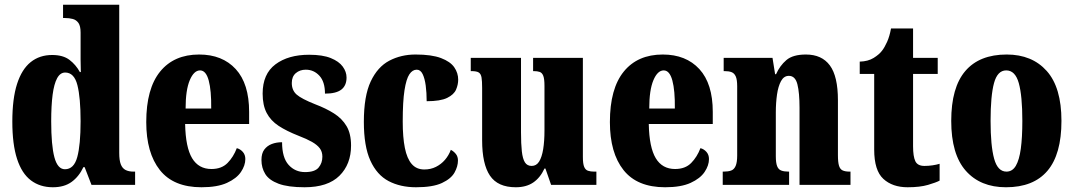

<svg xmlns="http://www.w3.org/2000/svg" viewBox="-20 -780 4532 810"><path d="M203 10Q149 10 110.5 -19Q72 -48 52 -109.5Q32 -171 32 -267Q32 -364 52 -426Q72 -488 109.5 -518Q147 -548 200 -548Q246 -548 273 -527.5Q300 -507 317 -476H321Q320 -499 320 -529Q320 -559 320 -588V-643Q320 -670 311 -683Q302 -696 287 -700Q272 -704 254 -704H246V-760H483V-135Q483 -104 489.5 -87Q496 -70 509.5 -63Q523 -56 543 -56H550V0H366L337 -75H332Q313 -35 282 -12.5Q251 10 203 10ZM254 -66Q292 -66 306 -117.5Q320 -169 320 -269Q320 -368 306.5 -421Q293 -474 255 -474Q234 -474 221 -450Q208 -426 202 -380.5Q196 -335 196 -268Q196 -167 209.5 -116.5Q223 -66 254 -66Z M830 10Q712 10 654.5 -62.5Q597 -135 597 -265Q597 -406 655.5 -478Q714 -550 820 -550Q918 -550 974.5 -488.5Q1031 -427 1031 -308V-257H761Q763 -158 790.5 -112.5Q818 -67 872 -67Q915 -67 940 -92.5Q965 -118 979 -155Q994 -151 1004.5 -139Q1015 -127 1015 -109Q1015 -82 996.5 -54.5Q978 -27 937.5 -8.5Q897 10 830 10ZM871 -322Q872 -398 860.5 -440.5Q849 -483 824 -483Q798 -483 780.5 -441.5Q763 -400 763 -322Z M1265 10Q1195 10 1155 -5Q1115 -20 1099 -46Q1083 -72 1083 -105Q1083 -133 1095 -149Q1107 -165 1126.5 -172.5Q1146 -180 1170 -180Q1170 -115 1197.5 -84.5Q1225 -54 1267 -54Q1308 -54 1324 -73Q1340 -92 1340 -119Q1340 -140 1329 -154.5Q1318 -169 1296 -181.5Q1274 -194 1240 -207Q1189 -227 1155.5 -249Q1122 -271 1105 -303.5Q1088 -336 1088 -385Q1088 -468 1142 -508.5Q1196 -549 1284 -549Q1341 -549 1375.5 -535Q1410 -521 1426 -499Q1442 -477 1442 -453Q1442 -419 1420 -402Q1398 -385 1351 -385Q1351 -435 1327.5 -460.5Q1304 -486 1270 -486Q1245 -486 1228 -471.5Q1211 -457 1211 -430Q1211 -399 1231.5 -381Q1252 -363 1310 -340Q1355 -323 1389 -301.5Q1423 -280 1442 -248Q1461 -216 1461 -166Q1461 -87 1412 -38.5Q1363 10 1265 10Z M1735 10Q1669 10 1619.5 -16Q1570 -42 1542.5 -102.5Q1515 -163 1515 -266Q1515 -375 1544 -436.5Q1573 -498 1622.5 -524Q1672 -550 1733 -550Q1801 -550 1840.5 -535Q1880 -520 1896.5 -496Q1913 -472 1913 -444Q1913 -423 1904 -402Q1895 -381 1866.5 -367Q1838 -353 1780 -353Q1780 -389 1776 -419Q1772 -449 1763 -467.5Q1754 -486 1738 -486Q1720 -486 1707 -466.5Q1694 -447 1686.5 -399.5Q1679 -352 1679 -267Q1679 -201 1688 -156Q1697 -111 1717 -88Q1737 -65 1770 -65Q1797 -65 1819 -76Q1841 -87 1857 -105.5Q1873 -124 1882 -148Q1895 -141 1903.5 -130Q1912 -119 1912 -103Q1912 -78 1897.5 -52Q1883 -26 1844.5 -8Q1806 10 1735 10Z M2156 10Q2080 10 2047 -39Q2014 -88 2014 -188V-409Q2014 -438 2011.5 -453Q2009 -468 2000 -474Q1991 -480 1969 -480H1966V-536H2178V-222Q2178 -173 2181.5 -141.5Q2185 -110 2194.5 -95Q2204 -80 2223 -80Q2243 -80 2254.5 -98.5Q2266 -117 2271.5 -150.5Q2277 -184 2277 -230V-418Q2277 -447 2272 -460Q2267 -473 2257 -476.5Q2247 -480 2232 -480H2229V-536H2439V-118Q2439 -89 2444.5 -76Q2450 -63 2461 -59.5Q2472 -56 2486 -56H2496V0H2305L2281 -69H2277Q2259 -30 2229.5 -10Q2200 10 2156 10Z M2786 10Q2668 10 2610.5 -62.5Q2553 -135 2553 -265Q2553 -406 2611.5 -478Q2670 -550 2776 -550Q2874 -550 2930.5 -488.5Q2987 -427 2987 -308V-257H2717Q2719 -158 2746.5 -112.5Q2774 -67 2828 -67Q2871 -67 2896 -92.5Q2921 -118 2935 -155Q2950 -151 2960.5 -139Q2971 -127 2971 -109Q2971 -82 2952.5 -54.5Q2934 -27 2893.5 -8.5Q2853 10 2786 10ZM2827 -322Q2828 -398 2816.5 -440.5Q2805 -483 2780 -483Q2754 -483 2736.5 -441.5Q2719 -400 2719 -322Z M3029 0V-56H3033Q3052 -56 3064.5 -60.5Q3077 -65 3083.5 -80Q3090 -95 3090 -124V-416Q3090 -444 3084 -457.5Q3078 -471 3066.5 -475.5Q3055 -480 3037 -480H3033V-536H3239L3250 -467H3254Q3270 -503 3297.5 -526.5Q3325 -550 3380 -550Q3447 -550 3481 -504Q3515 -458 3515 -357V-126Q3515 -96 3519.5 -81Q3524 -66 3535 -61Q3546 -56 3564 -56H3568V0H3353V-325Q3353 -389 3344 -424.5Q3335 -460 3308 -460Q3287 -460 3275 -438Q3263 -416 3258 -381Q3253 -346 3253 -306V-121Q3253 -93 3258.5 -79Q3264 -65 3276 -60.5Q3288 -56 3306 -56H3309V0Z M3809 10Q3745 10 3706.5 -25.5Q3668 -61 3668 -149V-468H3607V-520Q3642 -521 3665.5 -535.5Q3689 -550 3701 -566Q3712 -580 3722.5 -603.5Q3733 -627 3739 -660H3832V-536H3936V-468H3832V-163Q3832 -120 3841.5 -100Q3851 -80 3880 -80Q3897 -80 3914 -82.5Q3931 -85 3944 -89V-18Q3929 -10 3895 0Q3861 10 3809 10Z M4224 10Q4116 10 4054.5 -59.5Q3993 -129 3993 -270Q3993 -411 4052.5 -480.5Q4112 -550 4227 -550Q4334 -550 4396 -480.5Q4458 -411 4458 -270Q4458 -129 4399 -59.5Q4340 10 4224 10ZM4226 -56Q4251 -56 4265.5 -80.5Q4280 -105 4286.5 -152.5Q4293 -200 4293 -270Q4293 -376 4278 -429.5Q4263 -483 4225 -483Q4188 -483 4173.5 -429.5Q4159 -376 4159 -270Q4159 -165 4174 -110.5Q4189 -56 4226 -56Z"/></svg>

Font: Noto Serif Khmer ExtraCondensed Black
Style: Regular
Weight: 900
Width: 2
Designer: Danh Hong and the Monotype Design Team
Foundry: Monotype Imaging Inc.
Version: Version 2.004